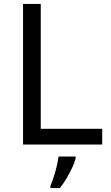

<svg xmlns="http://www.w3.org/2000/svg" viewBox="-20 -734 564 975"><path d="M97 0V-714H187V-80H499V0ZM364 70Q360 88 347.5 115.5Q335 143 318.5 171Q302 199 284 221H236V209Q244 192 252.5 165.5Q261 139 268 110.5Q275 82 277 61H364Z"/></svg>

Font: Noto Sans Bassa Vah
Style: Regular
Weight: 400
Designer: Monotype Design Team
Foundry: Monotype Imaging Inc.
Version: Version 2.002